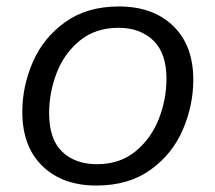

<svg xmlns="http://www.w3.org/2000/svg" viewBox="-20 -560 666 594"><path d="M49 -214Q49 -293 81.5 -368Q114 -443 181.5 -491.5Q249 -540 348 -540Q453 -540 515.5 -480Q578 -420 578 -313Q578 -234 545.5 -158.5Q513 -83 445.5 -34.5Q378 14 278 14Q173 14 111 -46.5Q49 -107 49 -214ZM495 -316Q495 -396 454 -435Q413 -474 347 -474Q275 -474 226.5 -434Q178 -394 155 -333.5Q132 -273 132 -210Q132 -129 172.5 -90.5Q213 -52 280 -52Q351 -52 399.5 -92Q448 -132 471.5 -192.5Q495 -253 495 -316Z"/></svg>

Font: FiraGO Book
Style: Italic
Weight: 350
Italic angle: -8°
Designer: bBox Type GmbH
Foundry: bBox Type GmbH
Version: Version 1.001